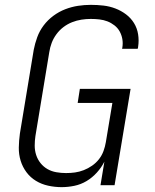

<svg xmlns="http://www.w3.org/2000/svg" viewBox="-20 -763 640 791"><path d="M234 8Q206 8 178.5 2Q151 -4 128 -18Q105 -32 89 -53.5Q73 -75 65 -101Q57 -127 57.5 -155.5Q58 -184 62 -213L119 -558Q124 -584 133.5 -610Q143 -636 160 -658.5Q177 -681 200 -698Q223 -715 249 -725Q275 -735 301.5 -739Q328 -743 354 -743Q381 -743 406.5 -740Q432 -737 455.5 -728Q479 -719 499 -704Q519 -689 532 -668Q545 -647 549 -621.5Q553 -596 549 -570Q549 -568 548.5 -566Q548 -564 547 -562H483Q483 -563 483.5 -564.5Q484 -566 484 -567Q487 -585 484 -602Q481 -619 473 -633.5Q465 -648 451.5 -658.5Q438 -669 422.5 -675Q407 -681 389.5 -683Q372 -685 354 -685Q335 -685 315.5 -682Q296 -679 277 -671.5Q258 -664 241.5 -651.5Q225 -639 212.5 -622Q200 -605 193 -586.5Q186 -568 183 -548L126 -203Q123 -183 123 -163Q123 -143 129 -124.5Q135 -106 147 -91Q159 -76 175.5 -66.5Q192 -57 212 -53.5Q232 -50 252 -50Q271 -50 289 -52.5Q307 -55 325 -62Q343 -69 359.5 -80.5Q376 -92 388 -107.5Q400 -123 406.5 -141Q413 -159 416 -177L443 -339H300L309 -397H518L452 0H394L410 -97Q398 -73 379 -52Q360 -31 336.5 -17Q313 -3 286.5 2.5Q260 8 234 8Z"/></svg>

Font: Iosevka Curly Light Extended
Style: Italic
Weight: 300
Width: 7
Italic angle: -9°
Monospace: yes
Designer: Belleve Invis
Foundry: Belleve Invis
Version: Version 11.1.0; ttfautohint (v1.8.3)